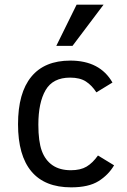

<svg xmlns="http://www.w3.org/2000/svg" viewBox="-20 -786 543 821"><path d="M467.8 -79.1Q443.8 -38.1 401.4 -11.5Q358.9 15.1 284.2 15.1Q171.4 15.1 114.3 -53Q57.1 -121.1 57.1 -254.9Q57.1 -388.7 113.8 -457.8Q170.4 -526.9 280.8 -526.9Q407.2 -526.9 460.9 -433.1L392.1 -391.1Q373 -420.9 347.4 -437.5Q321.8 -454.1 279.8 -454.1Q206.1 -454.1 175 -400.6Q144 -347.2 144 -252.9Q144 -181.2 158.7 -141.1Q173.3 -101.1 204.3 -79.6Q235.4 -58.1 283.2 -58.1Q324.2 -58.1 350.1 -73.5Q376 -88.9 398.9 -121.1ZM290 -589.8H220.7L307.6 -766.1H422.9Z"/></svg>

Font: ClearSansRegular
Style: Regular
Weight: 400
Foundry: Intel Corporation
Version: Version 1.00